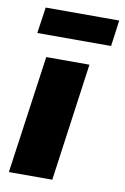

<svg xmlns="http://www.w3.org/2000/svg" viewBox="-81 -748 518 797"><g transform="rotate(10 178.0 -349.5)"><path d="M356 -699H46L30 -589H341ZM266 -497H84L14 0H197Z"/></g></svg>

Font: Exo 2 Extra Bold
Style: Italic
Weight: 800
Italic angle: -8°
Designer: Natanael Gama
Version: Version 1.001;PS 001.001;hotconv 1.0.88;makeotf.lib2.5.64775